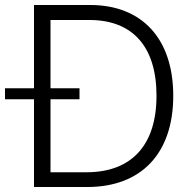

<svg xmlns="http://www.w3.org/2000/svg" viewBox="-39 -748 778 768"><path d="M310 0C526 0 654 -134 654 -365C654 -593 529 -728 322 -728H97V-395H-19V-351H97V0ZM163 -59V-351H279V-395H163V-668H319C491 -668 587 -562 587 -365C587 -167 487 -59 307 -59Z"/></svg>

Font: Wafeq Light
Style: Regular
Weight: 300
Designer: Rasmus Andersson & Azza Alameddine
Foundry: Google & TypeTogether
Version: Version 3.000;January 28, 2025;FontCreator 15.0.0.3014 64-bi